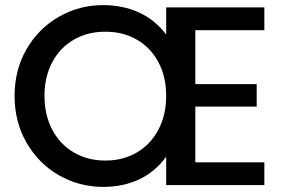

<svg xmlns="http://www.w3.org/2000/svg" viewBox="-20 -724 1119 751"><path d="M744 -395H984V-307H744V-89H1014V0H630V-111Q587 -52 524.5 -22.5Q462 7 383 7Q290 7 210.5 -38.5Q131 -84 84 -165.5Q37 -247 37 -349Q37 -451 84 -532Q131 -613 210.5 -658.5Q290 -704 382 -704Q461 -704 524 -675Q587 -646 630 -589V-695H1014V-606H744ZM392 -96Q461 -96 515 -127.5Q569 -159 599.5 -216.5Q630 -274 630 -349Q630 -424 599.5 -481Q569 -538 515 -569Q461 -600 392 -600Q323 -600 269 -569Q215 -538 184.5 -481Q154 -424 154 -349Q154 -274 184.5 -216.5Q215 -159 269 -127.5Q323 -96 392 -96Z"/></svg>

Font: IBM-Poppins
Style: Poppins-Medium
Weight: 500
Designer: Mike Abbink, Paul van der Laan, Pieter van Rosmalen, Ben Mitchell, Mark Frömberg
Foundry: Bold Monday
Version: Version 1.1